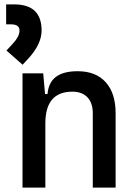

<svg xmlns="http://www.w3.org/2000/svg" viewBox="-20 -850 626 870"><path d="M82.5 -556.6 9.3 -621.1 38.6 -652.8Q53.2 -668.5 60.8 -683.1Q68.4 -697.8 68.4 -711.9Q68.4 -739.7 29.8 -739.7H7.8V-830.1H44.4Q168.5 -830.1 168.5 -711.9Q168.5 -650.9 109.9 -586.4ZM400.4 0V-336.9Q400.4 -383.8 376 -409.2Q351.6 -434.6 307.6 -434.6Q185.5 -434.6 185.5 -291L155.3 -423.8H195.3Q199.7 -476.1 233.4 -501.7Q267.1 -527.3 332 -527.3Q414.1 -527.3 459 -477.5Q503.9 -427.7 503.9 -336.9V0ZM82 0V-517.6H175.8L185.5 -408.2V0Z"/></svg>

Font: Cascadia Code
Style: Regular
Weight: 400
Designer: Aaron Bell
Foundry: Saja Typeworks
Version: Version 2404.023